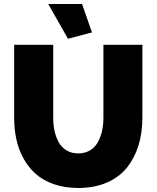

<svg xmlns="http://www.w3.org/2000/svg" viewBox="-20 -934 783 960"><path d="M221.2 -914.1H390.1L439.9 -772L319.8 -740.2ZM371.1 5.9Q304.7 5.9 250.7 -12.7Q196.8 -31.2 159.9 -63.5Q123 -95.7 98.1 -140.6Q73.2 -185.5 62 -236.6Q50.8 -287.6 50.8 -345.2V-710H246.1V-345.2Q246.1 -308.6 253.2 -277.3Q260.3 -246.1 274.7 -220.9Q289.1 -195.8 313.7 -181.4Q338.4 -167 371.1 -167Q404.3 -167 429.2 -181.6Q454.1 -196.3 468.5 -221.9Q482.9 -247.6 490 -278.6Q497.1 -309.6 497.1 -345.2V-710H691.9V-345.2Q691.9 -269.5 672.4 -206.5Q652.8 -143.6 614.5 -95.7Q576.2 -47.9 513.9 -21Q451.7 5.9 371.1 5.9Z"/></svg>

Font: Rawline Black
Style: Regular
Weight: 900
Designer: Matt McInerney, Pablo Impallari, Rodrigo Fuenzalida
Foundry: Matt McInerney, Pablo Impallari, Rodrigo Fuenzalida
Version: Version 4.020;PS 004.020;hotconv 1.0.88;makeotf.lib2.5.64775